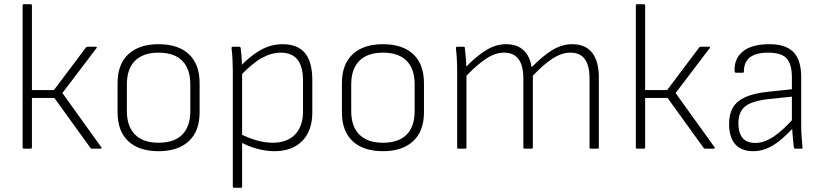

<svg xmlns="http://www.w3.org/2000/svg" viewBox="-20 -703 3896 908"><path d="M459 -7Q462 -5 460 -2.5Q458 0 455 0H415Q411 0 408 -3L237 -240H131V-6Q131 0 125 0H93Q87 0 87 -6V-677Q87 -683 93 -683H125Q131 -683 131 -677V-277H235L387 -479Q390 -482 394 -482H433Q436 -482 437.5 -480Q439 -478 436 -475L275 -263Z M730 12Q637 12 586.5 -35.5Q536 -83 536 -172V-310Q536 -399 587 -446.5Q638 -494 730 -494Q823 -494 873.5 -446.5Q924 -399 924 -310V-172Q924 -83 873 -35.5Q822 12 730 12ZM730 -28Q804 -28 842 -66.5Q880 -105 880 -178V-304Q880 -377 842 -415.5Q804 -454 730 -454Q657 -454 618.5 -415.5Q580 -377 580 -304V-178Q580 -105 618.5 -66.5Q657 -28 730 -28Z M1277 12Q1239 12 1196 0.5Q1153 -11 1116 -32L1114 -71Q1153 -51 1192.5 -39.5Q1232 -28 1269 -28Q1338 -28 1375.5 -67Q1413 -106 1413 -176V-321Q1413 -389 1386.5 -421.5Q1360 -454 1308 -454Q1263 -454 1217.5 -428.5Q1172 -403 1115 -343V-388Q1150 -424 1183.5 -448Q1217 -472 1249.5 -483Q1282 -494 1316 -494Q1387 -494 1422 -452.5Q1457 -411 1457 -323V-172Q1457 -85 1409.5 -36.5Q1362 12 1277 12ZM1087 185Q1081 185 1081 179V-371Q1081 -395 1079.5 -423Q1078 -451 1075 -475Q1075 -482 1081 -482H1112Q1117 -482 1118 -476Q1120 -462 1121.5 -446Q1123 -430 1123.5 -415Q1124 -400 1124 -387L1125 -364V179Q1125 185 1119 185Z M1791 12Q1698 12 1647.5 -35.5Q1597 -83 1597 -172V-310Q1597 -399 1648 -446.5Q1699 -494 1791 -494Q1884 -494 1934.5 -446.5Q1985 -399 1985 -310V-172Q1985 -83 1934 -35.5Q1883 12 1791 12ZM1791 -28Q1865 -28 1903 -66.5Q1941 -105 1941 -178V-304Q1941 -377 1903 -415.5Q1865 -454 1791 -454Q1718 -454 1679.5 -415.5Q1641 -377 1641 -304V-178Q1641 -105 1679.5 -66.5Q1718 -28 1791 -28Z M2148 0Q2142 0 2142 -6V-367Q2142 -395 2140.5 -422.5Q2139 -450 2136 -475Q2136 -482 2143 -482H2173Q2178 -482 2178 -478Q2180 -457 2182.5 -434.5Q2185 -412 2185 -388Q2236 -440 2281 -467Q2326 -494 2373 -494Q2425 -494 2455.5 -466Q2486 -438 2494 -385Q2547 -439 2592.5 -466.5Q2638 -494 2686 -494Q2749 -494 2780.5 -453.5Q2812 -413 2812 -337V-6Q2812 0 2806 0H2774Q2768 0 2768 -6V-333Q2768 -392 2746 -423Q2724 -454 2677 -454Q2637 -454 2594 -426.5Q2551 -399 2500 -345V-6Q2500 0 2493 0H2461Q2455 0 2455 -6V-333Q2455 -392 2432.5 -423Q2410 -454 2363 -454Q2323 -454 2280.5 -426.5Q2238 -399 2186 -345V-6Q2186 0 2180 0Z M3359 -7Q3362 -5 3360 -2.5Q3358 0 3355 0H3315Q3311 0 3308 -3L3137 -240H3031V-6Q3031 0 3025 0H2993Q2987 0 2987 -6V-677Q2987 -683 2993 -683H3025Q3031 -683 3031 -677V-277H3135L3287 -479Q3290 -482 3294 -482H3333Q3336 -482 3337.5 -480Q3339 -478 3336 -475L3175 -263Z M3740 0Q3737 0 3735.5 -2.5Q3734 -5 3734 -7Q3732 -26 3729.5 -52.5Q3727 -79 3726 -105L3725 -125V-336Q3725 -400 3700 -427Q3675 -454 3612 -454Q3498 -454 3498 -365Q3498 -359 3493 -359H3460Q3454 -359 3454 -369Q3452 -426 3493 -459.5Q3534 -493 3614 -494Q3694 -495 3731.5 -457.5Q3769 -420 3769 -338V-114Q3769 -83 3771 -56.5Q3773 -30 3775 -6Q3777 0 3770 0ZM3543 12Q3485 12 3456.5 -21.5Q3428 -55 3428 -117Q3428 -164 3446.5 -195Q3465 -226 3505.5 -244Q3546 -262 3612 -269L3735 -282V-247L3611 -234Q3534 -225 3503 -199Q3472 -173 3472 -120Q3472 -75 3491.5 -51Q3511 -27 3553 -27Q3594 -27 3639.5 -57.5Q3685 -88 3739 -150V-107Q3700 -64 3667.5 -38Q3635 -12 3604.5 0Q3574 12 3543 12Z"/></svg>

Font: Sofia Sans ExtraLight
Style: Regular
Weight: 250
Version: Version 4.100-B